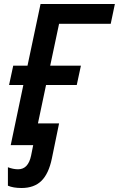

<svg xmlns="http://www.w3.org/2000/svg" viewBox="-20 -734 601 971"><path d="M88.9 216.8Q46.9 216.8 20 205.1V111.8Q46.9 122.1 71.8 122.1Q122.6 122.1 137.2 53.2L147.9 0H34.2L98.1 -304.2H25.9L46.9 -401.9H119.1L185.1 -713.9H561L540 -613.8H278.8L233.9 -401.9H389.2L368.2 -304.2H212.9L171.9 -109.9H278.8L242.2 67.9Q226.1 145 189.2 180.9Q152.3 216.8 88.9 216.8Z"/></svg>

Font: Open Sans Semibold
Style: Italic
Weight: 600
Italic angle: -12°
Foundry: Ascender Corporation
Version: Version 1.10